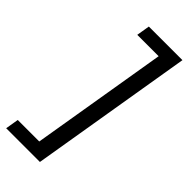

<svg xmlns="http://www.w3.org/2000/svg" viewBox="-283 -694 889 889"><g transform="rotate(45 161.5 -250.0)"><path d="M327.5 -650 194.2 150H-26.7L-15.8 85H125L236.7 -585H96.7L107.5 -650Z"/></g></svg>

Font: Familjen Grotesk
Style: Italic
Weight: 400
Italic angle: -9.46201°
Designer: Anders Wikstroem, Jonas Baeckman, Matilda Gysing, Kristian Moeller
Foundry: Familjen STHLM AB
Version: Version 2.000